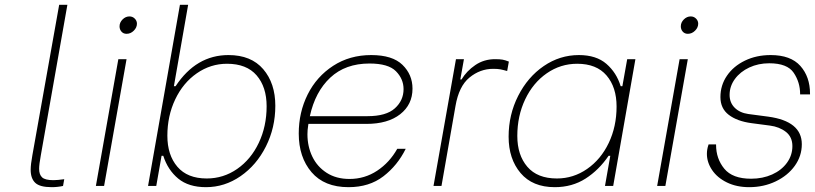

<svg xmlns="http://www.w3.org/2000/svg" viewBox="-20 -770 3374 795"><path d="M107 -67Q107 -89 114 -127L225 -750H259L149 -127Q142 -89 142 -71Q142 -47 154.5 -35.5Q167 -24 201 -24Q218 -24 246 -28L241 0Q218 5 194 5Q145 5 126 -13Q107 -31 107 -67Z M470 -525H504L411 0H377ZM475 -661Q475 -677 487.5 -689.5Q500 -702 516 -702Q529 -702 538 -693Q547 -684 547 -672Q547 -656 534 -643Q521 -630 504 -630Q491 -630 483 -639Q475 -648 475 -661Z M656 -125H649L627 0H593L725 -750H759L700 -413H707Q792 -542 926 -542Q1020 -542 1070 -483.5Q1120 -425 1120 -332Q1120 -241 1081 -163.5Q1042 -86 976 -40.5Q910 5 833 5Q761 5 718 -30.5Q675 -66 656 -125ZM1084 -330Q1084 -410 1042.5 -458Q1001 -506 920 -506Q852 -506 795 -466.5Q738 -427 705.5 -358.5Q673 -290 673 -208Q673 -128 714.5 -79.5Q756 -31 836 -31Q905 -31 962 -70.5Q1019 -110 1051.5 -178.5Q1084 -247 1084 -330Z M1217 -217Q1217 -305 1254 -379Q1291 -453 1359.5 -497.5Q1428 -542 1517 -542Q1605 -542 1646.5 -501.5Q1688 -461 1688 -403Q1688 -337 1637 -297Q1586 -257 1497 -257H1257L1256 -250Q1253 -232 1253 -214Q1253 -164 1273 -122Q1293 -80 1332.5 -54.5Q1372 -29 1427 -29Q1490 -29 1541.5 -63Q1593 -97 1625 -154H1660Q1626 -85 1567.5 -40Q1509 5 1423 5Q1323 5 1270 -57Q1217 -119 1217 -217ZM1502 -289Q1579 -289 1615 -321.5Q1651 -354 1651 -401Q1651 -443 1619.5 -475Q1588 -507 1510 -507Q1410 -507 1347.5 -448.5Q1285 -390 1263 -289Z M1868 -525H1901L1886 -441H1891Q1912 -476 1948 -500.5Q1984 -525 2030 -525Q2050 -525 2061 -523Q2072 -521 2087 -515L2080 -476Q2062 -481 2051 -483Q2040 -485 2022 -485Q1968 -485 1924 -449Q1880 -413 1866 -331L1808 0H1775Z M2086 -204Q2086 -295 2125.5 -373Q2165 -451 2231.5 -496.5Q2298 -542 2377 -542Q2449 -542 2491 -505.5Q2533 -469 2550 -413H2557L2577 -525H2611L2519 0H2485L2507 -125H2500Q2460 -66 2404.5 -30.5Q2349 5 2277 5Q2185 5 2135.5 -53.5Q2086 -112 2086 -204ZM2533 -329Q2533 -409 2491.5 -457.5Q2450 -506 2370 -506Q2301 -506 2244 -466.5Q2187 -427 2154.5 -358.5Q2122 -290 2122 -207Q2122 -128 2163.5 -79.5Q2205 -31 2286 -31Q2354 -31 2411 -70.5Q2468 -110 2500.5 -178Q2533 -246 2533 -329Z M2794 -525H2828L2735 0H2701ZM2799 -661Q2799 -677 2811.5 -689.5Q2824 -702 2840 -702Q2853 -702 2862 -693Q2871 -684 2871 -672Q2871 -656 2858 -643Q2845 -630 2828 -630Q2815 -630 2807 -639Q2799 -648 2799 -661Z M2907 -133Q2907 -151 2913 -169L2914 -172H2945V-170Q2945 -113 2979 -71.5Q3013 -30 3090 -30Q3138 -30 3177 -47.5Q3216 -65 3238.5 -96Q3261 -127 3261 -165Q3261 -203 3234 -224Q3207 -245 3168 -250L3092 -260Q3032 -268 2997.5 -294.5Q2963 -321 2963 -368Q2963 -417 2990 -456.5Q3017 -496 3064.5 -519Q3112 -542 3171 -542Q3254 -542 3294 -497Q3334 -452 3334 -382V-379H3293V-381Q3293 -429 3266.5 -468.5Q3240 -508 3165 -508Q3120 -508 3082.5 -490.5Q3045 -473 3023 -443Q3001 -413 3001 -377Q3001 -345 3022 -324Q3043 -303 3078 -298L3161 -287Q3300 -268 3300 -173Q3300 -124 3271 -83.5Q3242 -43 3192 -19Q3142 5 3082 5Q3030 5 2990 -14.5Q2950 -34 2928.5 -66Q2907 -98 2907 -133Z"/></svg>

Font: Be Vietnam Thin
Style: Italic
Weight: 250
Italic angle: -9°
Designer: Gabriel Lam
Foundry: TypeRant
Version: Version 3.000